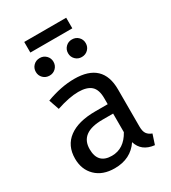

<svg xmlns="http://www.w3.org/2000/svg" viewBox="-209 -965 962 1082"><g transform="rotate(-30 272.0 -424.0)"><path d="M399 -860V-791H126V-860ZM156 -624Q131 -624 114.5 -640.5Q98 -657 98 -681Q98 -705 114.5 -721.5Q131 -738 156 -738Q180 -738 196.5 -721.5Q213 -705 213 -681Q213 -657 196.5 -640.5Q180 -624 156 -624ZM365 -738Q390 -738 406.5 -721.5Q423 -705 423 -681Q423 -657 406.5 -640.5Q390 -624 365 -624Q341 -624 324.5 -640.5Q308 -657 308 -681Q308 -705 324.5 -721.5Q341 -738 365 -738ZM450 -123Q450 -91 461 -75.5Q472 -60 494 -52L473 12Q391 3 370 -67Q317 12 213 12Q135 12 90 -32Q45 -76 45 -147Q45 -231 105.5 -276Q166 -321 277 -321H358V-360Q358 -416 331 -440Q304 -464 248 -464Q190 -464 106 -436L83 -503Q180 -539 265 -539Q450 -539 450 -364ZM234 -57Q313 -57 358 -139V-260H289Q143 -260 143 -152Q143 -57 234 -57Z"/></g></svg>

Font: Fira Sans
Style: Regular
Weight: 400
Designer: Carrois Corporate & Edenspiekermann AG
Foundry: Carrois Corporate GbR & Edenspiekermann AG
Version: Version 4.106;PS 004.106;hotconv 1.0.70;makeotf.lib2.5.58329